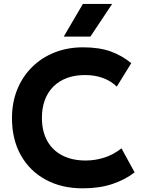

<svg xmlns="http://www.w3.org/2000/svg" viewBox="-20 -960 738 994"><path d="M407.5 15Q299 15 216.5 -29.8Q134 -74.5 88 -156.2Q42 -238 42 -348.5Q42 -429 69 -496Q96 -563 145.5 -612.2Q195 -661.5 262.2 -688.2Q329.5 -715 409.5 -715Q494.5 -715 553.5 -693.5Q612.5 -672 659.5 -633L584.5 -511.5Q554 -541.5 512.2 -556.5Q470.5 -571.5 419.5 -571.5Q367.5 -571.5 326.2 -556Q285 -540.5 256.2 -511.8Q227.5 -483 212.2 -442.2Q197 -401.5 197 -350.5Q197 -280.5 224.2 -231.2Q251.5 -182 302.2 -155.5Q353 -129 423.5 -129Q472.5 -129 519.8 -144Q567 -159 609 -192L677 -67.5Q627.5 -29.5 561 -7.2Q494.5 15 407.5 15ZM310 -770.5 409 -939.5H560.5L448 -770.5Z"/></svg>

Font: Geologica Roman SemiBold
Style: Regular
Weight: 600
Designer: Sindre Bremnes, Frode Helland
Foundry: Monokrom Skriftforlag AS
Version: Version 1.010;gftools[0.9.28]